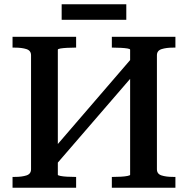

<svg xmlns="http://www.w3.org/2000/svg" viewBox="-20 -883 884 903"><path d="M198 -143 608 -619 648 -577 237 -101ZM39 0V-51H50Q83 -51 104.5 -58Q126 -65 126 -87V-623Q126 -645 104.5 -652Q83 -659 50 -659H39V-710H338V-659H330Q313 -659 295 -658Q277 -657 264.5 -655Q252 -653 252 -649V-61Q252 -58 264.5 -55.5Q277 -53 295 -52Q313 -51 330 -51H338V0ZM506 0V-51H514Q531 -51 549 -52Q567 -53 579.5 -55.5Q592 -58 592 -61V-649Q592 -653 579.5 -655Q567 -657 549 -658Q531 -659 514 -659H506V-710H805V-659H794Q762 -659 740 -652Q718 -645 718 -623V-87Q718 -65 739.5 -58Q761 -51 794 -51H805V0ZM270 -863H574V-790H270Z"/></svg>

Font: Roboto Serif 36pt Medium
Style: Regular
Weight: 500
Designer: Greg Gazdowicz
Foundry: Commercial Type
Version: Version 1.008